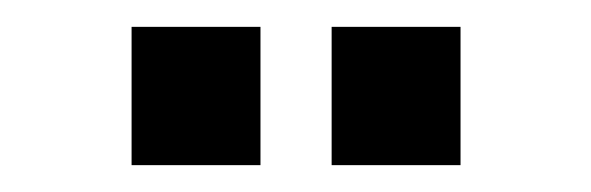

<svg xmlns="http://www.w3.org/2000/svg" viewBox="-20 -720 440 143"><path d="M227 -597V-700H323V-597ZM78 -597V-700H174V-597Z"/></svg>

Font: Host Grotesk Light
Style: Regular
Weight: 300
Designer: Doukan Karapınar
Foundry: Element Type
Version: Version 1.003